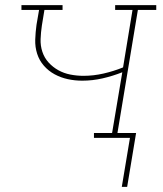

<svg xmlns="http://www.w3.org/2000/svg" viewBox="-20 -540 640 752"><path d="M457 192 489 0H348V-19H419L459 -257Q421 -242 381.5 -233Q342 -224 302 -224Q273 -224 245.5 -230Q218 -236 194 -249Q170 -262 152 -282.5Q134 -303 125.5 -329.5Q117 -356 118 -385Q119 -414 123 -443L133 -501H64V-520H225V-501H154L144 -440Q140 -413 139 -387Q138 -361 146 -337Q154 -313 170.5 -295Q187 -277 208.5 -265Q230 -253 255.5 -248Q281 -243 307 -243Q346 -243 385.5 -252Q425 -261 462 -276L499 -501H431V-520H592V-501H520L440 -19H513L478 192Z"/></svg>

Font: Iosevka Etoile Thin Oblique
Style: Regular
Weight: 100
Italic angle: -9°
Designer: Belleve Invis
Foundry: Belleve Invis
Version: Version 15.5.2; ttfautohint (v1.8.4)